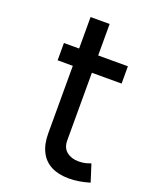

<svg xmlns="http://www.w3.org/2000/svg" viewBox="-128 -722 625 800"><g transform="rotate(20 184.5 -321.5)"><path d="M277.3 9.8Q231 9.8 198.7 -6.8Q166.5 -23.4 149.7 -56.4Q132.8 -89.4 132.8 -137.2V-437H65.4V-513.7H132.8V-653.3H217.3V-513.7H349.1V-437H217.3V-137.2Q217.3 -104 238.3 -87.4Q259.3 -70.8 291.5 -70.8Q299.8 -70.8 308.8 -72Q317.9 -73.2 326.9 -75.7Q335.9 -78.1 344.7 -81.5L369.1 -4.9Q320.3 9.8 277.3 9.8Z"/></g></svg>

Font: Meera Inimai
Style: Regular
Weight: 400
Version: 2.0.0+20160526